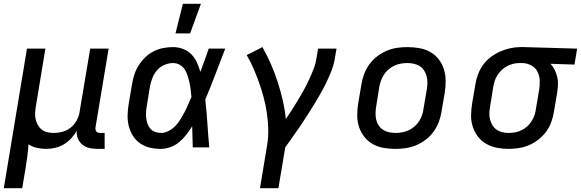

<svg xmlns="http://www.w3.org/2000/svg" viewBox="-27 -776 3059 1011"><path d="M-7 215 115 -520H212L162 -217Q159 -200 158 -182.5Q157 -165 160.5 -149Q164 -133 172 -118.5Q180 -104 192.5 -94Q205 -84 221.5 -80Q238 -76 255 -76Q279 -76 303 -82.5Q327 -89 347 -105.5Q367 -122 378.5 -145Q390 -168 393 -192L448 -520H545L476 -106Q475 -100 476 -94Q477 -88 480.5 -83.5Q484 -79 489.5 -77.5Q495 -76 501 -76H524V8H487Q465 8 444.5 3.5Q424 -1 408 -13.5Q392 -26 383.5 -45.5Q375 -65 377 -87Q364 -65 347 -46.5Q330 -28 308.5 -15.5Q287 -3 263 2.5Q239 8 216 8Q191 8 167 2.5Q143 -3 123 -16Q121 15 117 46Q113 77 108 108L90 215Z M820 8Q790 8 762 1.5Q734 -5 711 -21Q688 -37 673 -61Q658 -85 651 -113Q644 -141 645 -171Q646 -201 651 -231L668 -331Q672 -357 680 -382Q688 -407 702.5 -430.5Q717 -454 737 -473.5Q757 -493 781.5 -505.5Q806 -518 832 -523Q858 -528 884 -528Q912 -528 937.5 -518Q963 -508 981 -489.5Q999 -471 1010 -447Q1021 -423 1028 -397Q1040 -428 1050.5 -458.5Q1061 -489 1072 -520H1159Q1133 -453 1107.5 -385.5Q1082 -318 1054 -252Q1061 -189 1065 -126Q1069 -63 1075 0H988Q987 -28 986.5 -56Q986 -84 985 -111Q971 -89 954.5 -67.5Q938 -46 917.5 -28.5Q897 -11 871 -1.5Q845 8 820 8ZM820 -76Q841 -76 861 -86.5Q881 -97 896.5 -113Q912 -129 923.5 -148Q935 -167 945 -186Q955 -205 963.5 -225Q972 -245 981 -265Q979 -284 977 -303Q975 -322 971 -340Q967 -358 961.5 -376Q956 -394 946 -409.5Q936 -425 920 -434.5Q904 -444 884 -444Q861 -444 838 -434Q815 -424 799 -405Q783 -386 774.5 -363Q766 -340 762 -317L746 -217Q743 -201 742 -185Q741 -169 743 -153.5Q745 -138 750 -123.5Q755 -109 765 -98Q775 -87 789.5 -81.5Q804 -76 820 -76ZM897 -600 936 -756H1031L974 -600Z M1342 215 1380 -14Q1387 -57 1385.5 -99Q1384 -141 1378 -182Q1372 -223 1361.5 -262.5Q1351 -302 1337.5 -340Q1324 -378 1308 -415Q1292 -452 1272 -486L1355 -528Q1379 -485 1399 -439.5Q1419 -394 1434.5 -346.5Q1450 -299 1461.5 -249.5Q1473 -200 1478 -149Q1495 -174 1511.5 -199.5Q1528 -225 1543.5 -251Q1559 -277 1573.5 -303.5Q1588 -330 1600.5 -357Q1613 -384 1624 -412Q1635 -440 1639 -468L1648 -520H1745L1736 -468Q1731 -436 1719 -405Q1707 -374 1692.5 -344Q1678 -314 1661.5 -284.5Q1645 -255 1627 -226Q1609 -197 1591 -168.5Q1573 -140 1553.5 -111.5Q1534 -83 1514.5 -55.5Q1495 -28 1475 0L1439 215Z M2055 8Q2023 8 1992 2.5Q1961 -3 1935.5 -17.5Q1910 -32 1891.5 -55.5Q1873 -79 1863.5 -107.5Q1854 -136 1854 -167.5Q1854 -199 1859 -231L1876 -331Q1880 -358 1890 -385Q1900 -412 1917 -436Q1934 -460 1958 -478.5Q1982 -497 2009 -508.5Q2036 -520 2063.5 -524Q2091 -528 2118 -528Q2150 -528 2181 -522.5Q2212 -517 2238 -502.5Q2264 -488 2282.5 -464.5Q2301 -441 2310 -412.5Q2319 -384 2319.5 -352.5Q2320 -321 2315 -289L2298 -189Q2294 -162 2284 -135Q2274 -108 2257 -84Q2240 -60 2216 -41.5Q2192 -23 2165 -11.5Q2138 0 2110 4Q2082 8 2055 8ZM2055 -76Q2072 -76 2089.5 -79Q2107 -82 2123.5 -89.5Q2140 -97 2154.5 -109Q2169 -121 2179 -136.5Q2189 -152 2195 -169Q2201 -186 2203 -203L2220 -303Q2223 -321 2223.5 -338.5Q2224 -356 2220 -372.5Q2216 -389 2207 -403.5Q2198 -418 2184.5 -427Q2171 -436 2153.5 -440Q2136 -444 2118 -444Q2101 -444 2083.5 -441Q2066 -438 2050 -430.5Q2034 -423 2019.5 -411Q2005 -399 1995 -383.5Q1985 -368 1979 -351Q1973 -334 1970 -317L1954 -217Q1951 -199 1950.5 -181.5Q1950 -164 1953.5 -147.5Q1957 -131 1966.5 -116.5Q1976 -102 1989.5 -93Q2003 -84 2020 -80Q2037 -76 2055 -76Z M2651 8Q2619 8 2589 2Q2559 -4 2533.5 -18.5Q2508 -33 2490 -56.5Q2472 -80 2462.5 -108.5Q2453 -137 2453.5 -168Q2454 -199 2459 -231L2476 -331Q2480 -358 2490 -384.5Q2500 -411 2516.5 -434Q2533 -457 2556.5 -475Q2580 -493 2606 -504.5Q2632 -516 2659.5 -522Q2687 -528 2713 -528H2731L3012 -520L2998 -436L2872 -440Q2885 -426 2893.5 -408.5Q2902 -391 2907 -371.5Q2912 -352 2911 -331Q2910 -310 2907 -289L2890 -189Q2886 -162 2876.5 -135Q2867 -108 2850 -84.5Q2833 -61 2810 -42.5Q2787 -24 2760.5 -12.5Q2734 -1 2706 3.5Q2678 8 2651 8ZM2651 -76Q2668 -76 2685 -79Q2702 -82 2718.5 -90Q2735 -98 2748.5 -110Q2762 -122 2772 -137.5Q2782 -153 2787.5 -169.5Q2793 -186 2795 -203L2812 -303Q2816 -328 2815 -352.5Q2814 -377 2803.5 -398Q2793 -419 2772.5 -430.5Q2752 -442 2727 -444H2708Q2692 -444 2675.5 -440Q2659 -436 2643.5 -428Q2628 -420 2615 -407.5Q2602 -395 2592.5 -380.5Q2583 -366 2578 -350Q2573 -334 2570 -317L2554 -217Q2551 -200 2550 -182.5Q2549 -165 2553 -148.5Q2557 -132 2565.5 -117.5Q2574 -103 2587.5 -93.5Q2601 -84 2617.5 -80Q2634 -76 2651 -76Z"/></svg>

Font: Iosevka Md Ex Obl
Style: Regular
Weight: 500
Width: 7
Italic angle: -9°
Monospace: yes
Designer: Belleve Invis
Foundry: Belleve Invis
Version: Version 32.5.0; ttfautohint (v1.8.4)